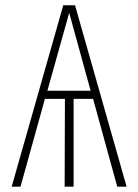

<svg xmlns="http://www.w3.org/2000/svg" viewBox="-20 -702 520 722"><path d="M420.9 0 330.1 -330.1H256.8V0H223.1L224.1 -330.1H148.9L57.1 0H23.9L217.8 -682.1H262.2L456.1 0ZM158.2 -360.8H320.8L240.2 -653.8Z"/></svg>

Font: Fira Sans Compressed UltraLight
Style: Regular
Weight: 200
Width: 1
Designer: Carrois Corporate & Edenspiekermann AG
Foundry: Carrois Corporate GbR & Edenspiekermann AG
Version: Version 4.203;PS 004.203;hotconv 1.0.88;makeotf.lib2.5.64775